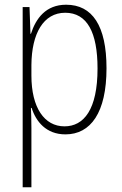

<svg xmlns="http://www.w3.org/2000/svg" viewBox="-20 -559 518 813"><path d="M260 -539C174 -539 132 -481 111 -416H109L105 -529H76V234H113V-16C113 -48 112 -79 111 -102H114C132 -45 175 10 257 10C364 10 431 -82 431 -270C431 -450 371 -539 260 -539ZM256 -505C349 -505 393 -422 393 -269C393 -95 335 -24 253 -24C168 -24 113 -103 113 -239V-284C114 -417 164 -505 256 -505Z"/></svg>

Font: Noto Sans Devanagari Condensed ExtraLight
Style: Regular
Weight: 200
Width: 3
Designer: Jelle Bosma - Monotype Design Team
Foundry: Monotype Imaging Inc.
Version: Version 2.004